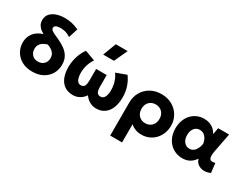

<svg xmlns="http://www.w3.org/2000/svg" viewBox="-85 -1424 2950 2290"><g transform="rotate(30 1389.5 -278.5)"><path d="M297.5 15Q212.5 15 152.2 -18.8Q92 -52.5 59.8 -108.8Q27.5 -165 27.5 -232.5Q27.5 -282 46.5 -323Q65.5 -364 102.2 -394Q139 -424 192.5 -440.5Q175.5 -449.5 152.5 -466.5Q129.5 -483.5 112.2 -511.5Q95 -539.5 95 -580Q95 -630.5 125 -665.2Q155 -700 206.5 -717.5Q258 -735 322 -735Q366 -735 413.8 -725.5Q461.5 -716 514 -690.5L473.5 -562.5Q428.5 -591.5 393.8 -598.5Q359 -605.5 338 -605.5Q293 -605.5 272.2 -593.8Q251.5 -582 251.5 -562Q251.5 -543.5 268 -530Q284.5 -516.5 314 -503.2Q343.5 -490 383 -471.5Q434 -447.5 476 -416.5Q518 -385.5 543 -340.8Q568 -296 568 -232Q568 -164.5 535.5 -108.2Q503 -52 442.5 -18.5Q382 15 297.5 15ZM297.5 -123Q331 -123 356 -137Q381 -151 395 -176Q409 -201 409 -234Q409 -267 394.2 -291Q379.5 -315 354.8 -331.5Q330 -348 298.5 -358.5Q265 -349 239.8 -333Q214.5 -317 200.5 -292.8Q186.5 -268.5 186.5 -235.5Q186.5 -185.5 216.8 -154.2Q247 -123 297.5 -123Z M858 15Q790 15 742.2 -16.8Q694.5 -48.5 670 -108.8Q645.5 -169 645.5 -254.5Q645.5 -301.5 655.8 -349.2Q666 -397 685 -441.2Q704 -485.5 731 -521.5L872 -469.5Q857 -448.5 845 -424.2Q833 -400 825 -374Q817 -348 812.8 -320.8Q808.5 -293.5 808.5 -265Q808.5 -205 826.8 -169.5Q845 -134 880 -134Q915 -133.5 929.5 -158.2Q944 -183 944 -240V-394.5H1089.5V-240Q1089.5 -183 1104.2 -158.2Q1119 -133.5 1153.5 -134Q1171.5 -134 1184.8 -143Q1198 -152 1207 -169.2Q1216 -186.5 1220.8 -210.5Q1225.5 -234.5 1225.5 -265Q1225.5 -303 1218.2 -339Q1211 -375 1196.8 -408Q1182.5 -441 1161.5 -469.5L1303 -521.5Q1344 -467 1366 -399.8Q1388 -332.5 1388 -262Q1388 -198 1374.2 -146.8Q1360.5 -95.5 1333.2 -59.5Q1306 -23.5 1266.8 -4.2Q1227.5 15 1176 15Q1129 15 1087 -8.2Q1045 -31.5 1017 -74Q989 -31.5 947 -8.2Q905 15 858 15ZM931 -585 1000 -767H1163.5L1079.5 -585Z M1486.5 210V-245.5Q1486.5 -325 1522.8 -388.2Q1559 -451.5 1623.5 -488.2Q1688 -525 1773 -525Q1857.5 -525 1921.5 -488.2Q1985.5 -451.5 2021.2 -390.2Q2057 -329 2057 -255Q2057 -198 2038 -148.8Q2019 -99.5 1984.5 -62.8Q1950 -26 1903 -5.5Q1856 15 1799.5 15Q1756.5 15 1717.8 0.5Q1679 -14 1650 -41V210ZM1773 -126Q1808.5 -126 1836.5 -141.8Q1864.5 -157.5 1880.5 -186.5Q1896.5 -215.5 1896.5 -255Q1896.5 -295 1880.2 -323.8Q1864 -352.5 1836.2 -368.2Q1808.5 -384 1773 -384Q1738 -384 1710 -368.2Q1682 -352.5 1666 -323.8Q1650 -295 1650 -255Q1650 -215.5 1666 -186.5Q1682 -157.5 1709.8 -141.8Q1737.5 -126 1773 -126Z M2363 15Q2295.5 15 2239.5 -18Q2183.5 -51 2150.2 -111.8Q2117 -172.5 2117 -255Q2117 -317 2136 -367Q2155 -417 2188.5 -452.2Q2222 -487.5 2266 -506.2Q2310 -525 2361 -525Q2401.5 -525 2435.8 -512.8Q2470 -500.5 2496.8 -477Q2523.5 -453.5 2541.5 -419.5L2558 -510H2708.5L2660.5 -260Q2652 -217 2652 -189Q2652 -161 2660.8 -146.5Q2669.5 -132 2688.2 -129.5Q2707 -127 2736 -134.5L2751 -5.5Q2705 17 2660 14.5Q2615 12 2581.5 -12Q2548 -36 2536.5 -78.5Q2505.5 -32 2463.2 -8.5Q2421 15 2363 15ZM2381.5 -126Q2410.5 -126 2433.8 -141.5Q2457 -157 2473.2 -187Q2489.5 -217 2496.5 -260.5Q2493.5 -277.5 2487.8 -295.2Q2482 -313 2472.5 -329Q2463 -345 2449.8 -357.2Q2436.5 -369.5 2419.5 -376.8Q2402.5 -384 2381 -384Q2350.5 -384 2327.2 -368.5Q2304 -353 2290.8 -324.2Q2277.5 -295.5 2277.5 -256Q2277.5 -193.5 2308 -159.8Q2338.5 -126 2381.5 -126Z"/></g></svg>

Font: Geologica Thin Roman
Style: Bold
Weight: 700
Version: Version 1.010;gftools[0.9.28]